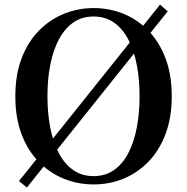

<svg xmlns="http://www.w3.org/2000/svg" viewBox="-20 -795 825 847"><path d="M719.8 -744.9 98.5 32.4 63.9 3.6 686 -774.7ZM189.3 -370.5Q189.3 -295.6 201.8 -231.5Q214.3 -167.3 239.6 -119.4Q264.9 -71.5 303.1 -44.8Q341.4 -18 392.9 -18Q444.6 -18 482.8 -44.8Q520.9 -71.5 545.9 -119.4Q571 -167.3 583.3 -231.5Q595.7 -295.6 595.7 -370.5Q595.7 -445.3 583.3 -509.2Q571 -573 545.9 -620.8Q520.9 -668.7 482.8 -695.5Q444.6 -722.2 392.9 -722.2Q341.4 -722.2 303.1 -695.5Q264.9 -668.7 239.6 -620.8Q214.3 -573 201.8 -509.2Q189.3 -445.3 189.3 -370.5ZM392.9 -759.4Q462.5 -759.4 524.4 -734.3Q586.3 -709.2 634.4 -659.8Q682.6 -610.4 710.1 -537.9Q737.7 -465.3 737.7 -370.5Q737.7 -276.2 710.1 -203.4Q682.6 -130.6 634.4 -81.3Q586.3 -31.9 524.4 -6.6Q462.5 18.6 392.9 18.6Q324.2 18.6 261.8 -6.5Q199.5 -31.6 151.1 -81Q102.7 -130.4 75.1 -202.8Q47.6 -275.2 47.6 -370.5Q47.6 -464.8 75.1 -537.3Q102.7 -609.9 151.1 -659.3Q199.5 -708.6 261.8 -734Q324.2 -759.4 392.9 -759.4Z"/></svg>

Font: Noto Serif KR ExtraLight
Style: Regular
Weight: 200
Designer: Ryoko NISHIZUKA 西塚涼子 (kana & ideographs); Frank Grießhammer (Latin, Greek & Cyrillic); Wenlong ZHANG 张文龙 (bopomofo); San
Foundry: Adobe
Version: Version 2.002-H1;hotconv 1.1.0;makeotfexe 2.6.0